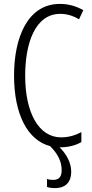

<svg xmlns="http://www.w3.org/2000/svg" viewBox="-20 -745 471 984"><path d="M345 135C345 88 319 42 285 10H288C330 10 369 0 397 -17V-68C371 -54 336 -41 293 -41C180 -41 109 -165 109 -357C109 -521 159 -674 289 -674C321 -674 354 -665 385 -646L407 -693C369 -714 330 -725 287 -725C123 -725 52 -555 52 -358C52 -158 122 -26 237 4C279 46 296 85 296 127C296 162 282 177 251 177C239 177 228 175 221 172V213C232 217 245 219 261 219C317 219 345 188 345 135Z"/></svg>

Font: Noto Sans UI Condensed Light
Style: Regular
Weight: 300
Width: 3
Designer: Monotype Design Team
Foundry: Monotype Imaging Inc.
Version: Version 1.901